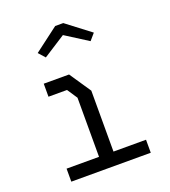

<svg xmlns="http://www.w3.org/2000/svg" viewBox="-142 -898 885 998"><g transform="rotate(-20 300.0 -399.5)"><path d="M120 -532.5H260L340 -414V-77H520V-5H80.5V-77H260V-404L222.5 -460.5H120ZM323 -794 455.5 -693 424.5 -657 300 -736 177 -657 145 -693 278.5 -794Z"/></g></svg>

Font: Kode Mono
Style: Regular
Weight: 400
Monospace: yes
Designer: Isa Ozler
Foundry: Kadena LLC
Version: Version 1.000;gftools[0.9.28]